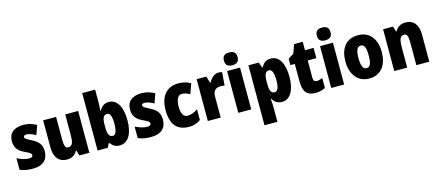

<svg xmlns="http://www.w3.org/2000/svg" viewBox="-62 -1495 5623 2453"><g transform="rotate(-15 2749.0 -268.0)"><path d="M404 -170C404 -259 358 -305 282 -343C205 -384 194 -390 194 -409C194 -426 207 -434 232 -434C268 -434 314 -416 353 -393L397 -516C339 -547 286 -563 225 -563C103 -563 30 -505 30 -400C30 -318 68 -265 143 -230C225 -192 237 -180 237 -160C237 -138 221 -129 187 -129C139 -129 80 -148 31 -174V-21C86 2 140 10 201 10C335 10 404 -55 404 -170Z M949 -553H778V-289C778 -194 769 -136 706 -136C670 -136 657 -174 657 -248V-553H486V-193C486 -60 550 10 651 10C713 10 759 -15 788 -68H797L817 0H949Z M1229 -588V-760H1058V0H1194L1219 -54H1229C1264 -9 1294 10 1352 10C1461 10 1527 -97 1527 -278C1527 -457 1460 -563 1357 -563C1299 -563 1258 -535 1229 -482H1223C1226 -526 1229 -562 1229 -588ZM1294 -421C1335 -421 1354 -374 1354 -280C1354 -180 1334 -131 1296 -131C1247 -131 1229 -172 1229 -267V-297C1229 -383 1248 -421 1294 -421Z M1967 -170C1967 -259 1921 -305 1845 -343C1768 -384 1757 -390 1757 -409C1757 -426 1770 -434 1795 -434C1831 -434 1877 -416 1916 -393L1960 -516C1902 -547 1849 -563 1788 -563C1666 -563 1593 -505 1593 -400C1593 -318 1631 -265 1706 -230C1788 -192 1800 -180 1800 -160C1800 -138 1784 -129 1750 -129C1702 -129 1643 -148 1594 -174V-21C1649 2 1703 10 1764 10C1898 10 1967 -55 1967 -170Z M2268 10C2330 10 2379 -7 2421 -39V-181C2378 -150 2332 -132 2286 -132C2233 -132 2203 -178 2203 -274C2203 -370 2234 -421 2283 -421C2319 -421 2352 -410 2389 -388L2436 -521C2390 -548 2338 -563 2275 -563C2114 -563 2030 -447 2030 -274C2030 -78 2114 10 2268 10Z M2805 -563C2748 -563 2701 -513 2678 -465H2670L2645 -553H2516V0H2686V-276C2686 -357 2726 -387 2786 -387C2811 -387 2827 -385 2840 -381L2854 -557C2837 -561 2821 -563 2805 -563Z M3004 -776C2946 -776 2914 -751 2914 -691C2914 -632 2948 -607 3004 -607C3061 -607 3095 -632 3095 -691C3095 -751 3063 -776 3004 -776ZM3090 -553H2919V0H3090Z M3497 -563C3439 -563 3406 -543 3372 -482H3363L3338 -553H3201V240H3372V36C3372 9 3369 -23 3366 -66H3372C3400 -17 3439 10 3498 10C3601 10 3670 -95 3670 -276C3670 -456 3606 -563 3497 -563ZM3437 -424C3476 -424 3497 -378 3497 -275C3497 -179 3477 -134 3437 -134C3389 -134 3372 -175 3372 -263V-290C3372 -384 3390 -424 3437 -424Z M3993 -133C3964 -133 3949 -151 3949 -187V-417H4063V-553H3949V-664H3835L3793 -548L3719 -501V-417H3778V-182C3778 -46 3831 10 3939 10C3993 10 4032 -2 4070 -21V-152C4042 -141 4017 -133 3993 -133Z M4233 -776C4175 -776 4143 -751 4143 -691C4143 -632 4177 -607 4233 -607C4290 -607 4324 -632 4324 -691C4324 -751 4292 -776 4233 -776ZM4319 -553H4148V0H4319Z M4891 -278C4891 -460 4794 -563 4652 -563C4487 -563 4410 -444 4410 -278C4410 -120 4492 10 4650 10C4821 10 4891 -123 4891 -278ZM4583 -277C4583 -378 4604 -426 4651 -426C4701 -426 4718 -377 4718 -278C4718 -178 4701 -127 4651 -127C4603 -127 4583 -179 4583 -277Z M5280 -563C5216 -563 5171 -536 5143 -484H5134L5114 -553H4982V0H5153V-250C5153 -370 5167 -417 5220 -417C5263 -417 5274 -379 5274 -306V0H5445V-360C5445 -493 5382 -563 5280 -563Z"/></g></svg>

Font: Noto Sans Hebrew Condensed Black
Style: Regular
Weight: 900
Width: 3
Designer: Monotype Design Team
Foundry: Monotype Imaging Inc.
Version: Version 2.004